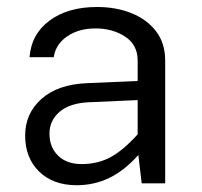

<svg xmlns="http://www.w3.org/2000/svg" viewBox="-20 -530 585 555"><path d="M457.5 -355V0H389.6L379.9 -82Q339.4 -36.6 295.7 -15.6Q252 5.4 201.7 5.4Q133.3 5.4 93 -34.2Q52.7 -73.7 52.7 -138.2Q52.7 -202.1 99.9 -244.1Q147 -286.1 231.4 -289.6L377.9 -295.9V-355Q377.9 -400.4 341.8 -424.1Q305.7 -447.8 256.3 -447.8Q207.5 -447.8 174.3 -425Q141.1 -402.3 135.3 -364.7H65.4Q70.3 -431.2 123.3 -470.5Q176.3 -509.8 260.3 -509.8Q315.9 -509.8 360.6 -491.7Q405.3 -473.6 431.4 -439.2Q457.5 -404.8 457.5 -355ZM123 -144Q123 -104.5 147.9 -80.1Q172.9 -55.7 215.8 -55.7Q262.2 -55.7 299.1 -75.4Q335.9 -95.2 377.9 -141.6V-240.7L236.3 -234.4Q181.6 -231.9 152.3 -206.8Q123 -181.6 123 -144Z"/></svg>

Font: Estedad-FD Regular
Style: FD-Regular
Weight: 400
Designer: Amin Abedi
Version: Version 7.3